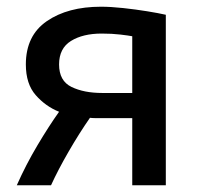

<svg xmlns="http://www.w3.org/2000/svg" viewBox="-20 -552 593 572"><path d="M30 0Q57 -61 91.5 -119Q126 -177 156 -219Q116 -235 86.5 -268.5Q57 -302 57 -360Q57 -446 119.5 -489Q182 -532 281 -532Q310 -532 347 -528Q384 -524 418 -518.5Q452 -513 474 -508V0H374V-200H298Q282 -200 269 -200Q256 -200 248 -201Q216 -155 184.5 -100.5Q153 -46 132 0ZM285 -275H374V-444Q364 -446 339 -449Q314 -452 283 -452Q227 -452 191.5 -430Q156 -408 156 -360Q156 -311 193 -293Q230 -275 285 -275Z"/></svg>

Font: Ubuntu Sans Medium
Style: Regular
Weight: 500
Designer: Dalton Maag Ltd
Foundry: Dalton Maag Ltd
Version: Version 1.006; ttfautohint (v1.8.4.7-5d5b)